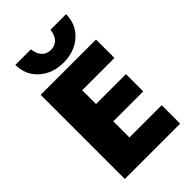

<svg xmlns="http://www.w3.org/2000/svg" viewBox="-281 -1074 1178 1178"><g transform="rotate(-45 308.0 -485.0)"><path d="M93 -970H228Q233 -926 255.5 -903Q278 -880 313 -880Q348 -880 370.5 -903Q393 -926 398 -970H533Q533 -882 470.5 -826Q408 -770 313 -770Q218 -770 155.5 -826Q93 -882 93 -970ZM533 -450V-300H273V-160H553V0H73V-730H553V-570H273V-450Z"/></g></svg>

Font: Mplus 1p Black
Style: Regular
Weight: 900
Version: Version 1.061